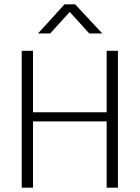

<svg xmlns="http://www.w3.org/2000/svg" viewBox="-20 -864 643 884"><path d="M80 0V-630H132V-347H471V-630H523V0H471V-305H132V0ZM277 -844H326L451 -710H391L301 -809L211 -710H155Z"/></svg>

Font: Ek Mukta ExtraLight
Style: Regular
Weight: 275
Designer: Girish Dalvi and Yashodeep Gholap
Foundry: Ek Type
Version: Version 2.538;PS 1.002;hotconv 16.6.51;makeotf.lib2.5.65220;